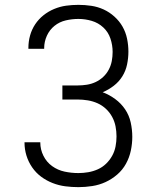

<svg xmlns="http://www.w3.org/2000/svg" viewBox="-20 -763 640 791"><path d="M303 8Q276 8 249 4.5Q222 1 196.5 -9Q171 -19 149.5 -35Q128 -51 112.5 -73.5Q97 -96 89 -122Q81 -148 81 -175Q81 -176 81 -176Q81 -176 81 -177H146Q146 -177 146 -176.5Q146 -176 146 -176Q146 -147 159 -121Q172 -95 195 -78.5Q218 -62 246 -56Q274 -50 303 -50Q323 -50 343.5 -53.5Q364 -57 383 -65.5Q402 -74 417 -88.5Q432 -103 442 -121Q452 -139 456 -159.5Q460 -180 460 -201Q460 -222 456 -242.5Q452 -263 442 -281.5Q432 -300 416.5 -314.5Q401 -329 382 -337.5Q363 -346 342 -349.5Q321 -353 300 -353H237V-411H300Q319 -411 338 -414Q357 -417 374 -425Q391 -433 405 -446Q419 -459 428 -476Q437 -493 440.5 -511.5Q444 -530 444 -549Q444 -577 435 -604Q426 -631 405.5 -650Q385 -669 358 -677Q331 -685 303 -685Q277 -685 251 -679Q225 -673 204.5 -656.5Q184 -640 173 -615.5Q162 -591 162 -565Q162 -564 162 -563.5Q162 -563 162 -562H97Q97 -563 97 -564Q97 -565 97 -566Q97 -592 104 -617Q111 -642 125 -663Q139 -684 159 -700Q179 -716 203 -726Q227 -736 252 -739.5Q277 -743 303 -743Q330 -743 356.5 -739Q383 -735 407 -724Q431 -713 451.5 -694.5Q472 -676 485 -653Q498 -630 503.5 -603.5Q509 -577 509 -550Q509 -524 503.5 -497.5Q498 -471 484 -448.5Q470 -426 448.5 -409.5Q427 -393 403 -383Q430 -373 454.5 -355Q479 -337 495.5 -312.5Q512 -288 518.5 -258.5Q525 -229 525 -199Q525 -171 519 -142.5Q513 -114 499 -88.5Q485 -63 463 -44Q441 -25 415 -13Q389 -1 360 3.5Q331 8 303 8Z"/></svg>

Font: Iosevka Custom Light Extended
Style: Regular
Weight: 300
Width: 7
Monospace: yes
Designer: Belleve Invis
Foundry: Belleve Invis
Version: Version 11.2.4; ttfautohint (v1.8.4)